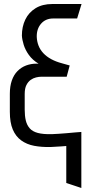

<svg xmlns="http://www.w3.org/2000/svg" viewBox="-20 -722 473 956"><path d="M364 -630 386 -702H240Q191 -702 157 -681Q123 -660 106 -624.5Q89 -589 89 -545Q90 -525 98 -499Q106 -473 124 -448Q142 -423 172 -405H161Q134 -405 110 -396Q86 -387 67.5 -368.5Q49 -350 39 -321.5Q29 -293 29 -255V-165Q29 -112 43.5 -77.5Q58 -43 85.5 -23Q113 -3 150 4Q187 11 232 10Q245 9 258 8.5Q271 8 284 7Q297 6 310 5V189L385 214V-65Q371 -64 352.5 -62.5Q334 -61 314 -59Q294 -57 274.5 -56Q255 -55 238 -54Q195 -53 168.5 -60Q142 -67 128 -83Q114 -99 108.5 -122Q103 -145 103 -176V-254Q103 -282 111.5 -298.5Q120 -315 132.5 -324Q145 -333 159.5 -336.5Q174 -340 186 -340H312L327 -396L288 -407Q258 -415 235 -427.5Q212 -440 196 -457Q180 -474 172 -494.5Q164 -515 163 -538Q162 -578 184.5 -604Q207 -630 245 -630Z"/></svg>

Font: Advent Pro Medium
Style: Regular
Weight: 500
Designer: VivaRado, Andreas Kalpakidis
Foundry: VivaRado, Andreas Kalpakidis
Version: Version 3.000